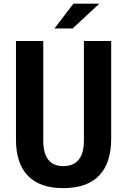

<svg xmlns="http://www.w3.org/2000/svg" viewBox="-20 -1006 687 1038"><path d="M274.4 -852.1H372.6L517.1 -986.3H377ZM322.3 11.2C498 11.2 581.1 -85.9 581.1 -256.3V-784.2H433.6V-245.6C433.6 -151.4 393.1 -107.9 322.3 -107.9C252.9 -107.9 213.9 -151.4 213.9 -245.6V-784.2H66.4V-251C66.4 -84.5 148.4 11.2 322.3 11.2Z"/></svg>

Font: Decalotype SemiBold
Style: Regular
Weight: 600
Designer: Alfredo Marco Pradil
Foundry: Alfredo Marco Pradil
Version: Version 1.0